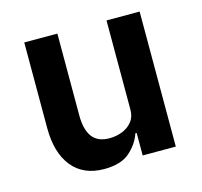

<svg xmlns="http://www.w3.org/2000/svg" viewBox="-84 -613 755 717"><g transform="rotate(-15 294.0 -255.0)"><path d="M386 0V-87H381Q368 -48 334 -18Q300 12 235 12Q155 12 111.5 -41.5Q68 -95 68 -192V-522H196V-205Q196 -151 217 -122.5Q238 -94 284 -94Q309 -94 332.5 -103Q356 -112 371 -130.5Q386 -149 386 -177V-522H514V0Z"/></g></svg>

Font: IBM Plex Sans SemiBold
Style: Regular
Weight: 600
Designer: Mike Abbink, Paul van der Laan, Pieter van Rosmalen
Foundry: Bold Monday
Version: Version 3.201